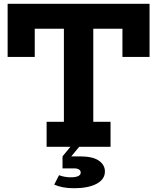

<svg xmlns="http://www.w3.org/2000/svg" viewBox="-20 -779 834 1019"><path d="M773.7 -758.9V-476.8H629.8V-626.5H475.1V-132.5H566.7V0H227.4V-132.5H319.1V-626.5H164.4V-476.8H20.5V-758.9ZM293.4 150.7Q305.4 155.7 321.5 158.8Q337.6 162 355.6 162Q381.9 162 395.1 155.5Q408.3 149 408.3 137Q408.3 126.5 399.3 120.6Q390.2 114.7 374.7 114.7H311.8V50.9H402.9Q471.8 50.9 504.3 73.4Q536.8 96 536.8 131Q536.8 172.9 492.5 196.5Q448.3 220 372.8 220Q339.8 220 313.9 214.9Q288 209.9 267.8 200.8ZM378.7 -30.1H425.2L358.3 50.9H311.8Z"/></svg>

Font: Hepta Slab ExtraLight
Style: Regular
Weight: 200
Designer: Michael LaGattuta
Foundry: Michael LaGattuta
Version: Version 1.100